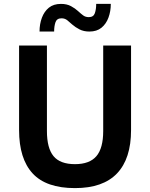

<svg xmlns="http://www.w3.org/2000/svg" viewBox="-20 -954 771 986"><path d="M78 -720H221V-281Q221 -193 255 -152Q289 -111 365 -111Q440 -111 475 -152Q510 -193 510 -281V-720H653V-286Q653 -139 581 -63.5Q509 12 365 12Q217 12 147.5 -63.5Q78 -139 78 -286ZM183 -792Q183 -830 195 -862.5Q207 -895 231 -914.5Q255 -934 293 -934Q323 -934 344.5 -922.5Q366 -911 382 -896Q395 -884 407 -875Q419 -866 436 -866Q460 -866 467 -886Q474 -906 474 -934H549Q549 -896 537 -863.5Q525 -831 501 -811.5Q477 -792 439 -792Q410 -792 388.5 -803Q367 -814 351 -828Q338 -840 325.5 -850Q313 -860 296 -860Q272 -860 265 -840Q258 -820 258 -792Z"/></svg>

Font: Kufam SemiBold
Style: Regular
Weight: 600
Designer: Wael Morcos, Artur Schmal
Foundry: Original Type
Version: Version 1.300; ttfautohint (v1.8.3)